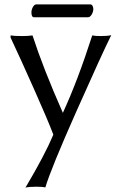

<svg xmlns="http://www.w3.org/2000/svg" viewBox="-20 -600 546 868"><path d="M27.8 -430.2V-439.9Q42.5 -437 80.1 -437Q108.4 -437 127 -439.9Q174.8 -292 264.2 -89.8Q331.5 -235.8 397 -439.9Q410.2 -437 435.1 -437Q465.3 -437 482.9 -440.9Q442.4 -359.9 326.4 -98.9Q210.4 162.1 185.1 247.1Q171.9 244.1 145 244.1Q112.8 244.1 95.2 248Q182.6 100.6 221.2 8.8Q197.3 -54.7 135 -194.6Q72.8 -334.5 27.8 -430.2ZM377.9 -522H133.8Q122.1 -522 122.1 -543.9Q122.1 -556.2 128.7 -568.1Q135.3 -580.1 144 -580.1H388.2Q395 -580.1 398.4 -573.5Q401.9 -566.9 401.9 -559.1Q401.9 -546.9 394.5 -534.4Q387.2 -522 377.9 -522Z"/></svg>

Font: Linear Smooth Low Contrast
Style: Regular
Weight: 500
Designer: Philipp H. Poll, Flanker
Foundry: Philipp H. Poll, reworked by Flanker
Version: Version 1.010 | FøM Fix